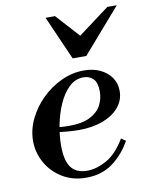

<svg xmlns="http://www.w3.org/2000/svg" viewBox="-83 -786 675 860"><g transform="rotate(-10 254.0 -355.5)"><path d="M240 13Q178 13 131 -16Q84 -45 58.5 -91.5Q33 -138 33 -190Q33 -241 56.5 -289.5Q80 -338 119.5 -377Q159 -416 209 -439Q259 -462 311 -462Q353 -462 385 -447Q417 -432 435.5 -405.5Q454 -379 454 -344Q454 -302 427 -270Q400 -238 353 -220.5Q306 -203 245 -203Q222 -203 197 -205Q172 -207 152.5 -210Q133 -213 126 -214L131 -239Q148 -232 166 -230.5Q184 -229 204 -229Q264 -229 299.5 -247Q335 -265 350.5 -294Q366 -323 366 -357Q366 -397 349 -414.5Q332 -432 304 -432Q267 -432 238.5 -404.5Q210 -377 191 -333.5Q172 -290 162.5 -241Q153 -192 153 -148Q153 -81 176 -49Q199 -17 250 -17Q291 -17 337 -42Q383 -67 423 -133L443 -119Q411 -61 361 -24Q311 13 240 13ZM272 -524 184 -724H227L323 -618L465 -724H508L334 -524Z"/></g></svg>

Font: Libre Bodoni
Style: Italic
Weight: 400
Italic angle: -13°
Designer: Pablo Impallari, Rodrigo Fuenzalida
Foundry: Impallari Type
Version: Version 2.005;gftools[0.9.23]